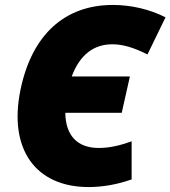

<svg xmlns="http://www.w3.org/2000/svg" viewBox="-20 -746 689 776"><path d="M338 10C393 10 454 0 512 -21V-175C463 -157 421 -148 379 -148C292 -148 245 -199 244 -290H472L505 -437H270C303 -526 360 -567 434 -567C475 -567 518 -555 576 -526L649 -676C584 -709 509 -726 436 -726C242 -726 109 -606 63 -384C13 -143 124 10 338 10Z"/></svg>

Font: Noto Sans Black
Style: Italic
Weight: 900
Italic angle: -12°
Designer: Monotype Design Team
Foundry: Monotype Imaging Inc.
Version: Version 2.013